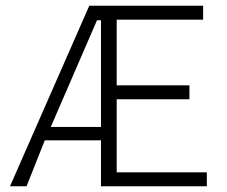

<svg xmlns="http://www.w3.org/2000/svg" viewBox="-20 -653 797 673"><path d="M692 -633V-584H389V-354H644V-305H389V-49H705V0H334V-161H137L73 0H15L293 -633ZM320 -582 158 -208H334V-582Z"/></svg>

Font: Tajawal Light
Style: Regular
Weight: 300
Designer: Boutros Fonts
Foundry: Created by Boutros International 2017
Version: Version 1.700